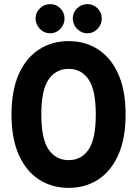

<svg xmlns="http://www.w3.org/2000/svg" viewBox="-20 -902 667 934"><path d="M36 -345Q36 -462 71.5 -541.5Q107 -621 170 -661.5Q233 -702 314 -702Q395 -702 457.5 -661.5Q520 -621 555.5 -541.5Q591 -462 591 -345Q591 -228 555.5 -148.5Q520 -69 457.5 -28.5Q395 12 314 12Q233 12 170 -28.5Q107 -69 71.5 -148.5Q36 -228 36 -345ZM181 -345Q181 -226 216.5 -174.5Q252 -123 314 -123Q376 -123 411 -174.5Q446 -226 446 -345Q446 -464 411 -515.5Q376 -567 314 -567Q252 -567 216.5 -515.5Q181 -464 181 -345ZM153 -812Q153 -841 174 -861.5Q195 -882 224 -882Q253 -882 273.5 -861.5Q294 -841 294 -812Q294 -783 273.5 -761.5Q253 -740 224 -740Q195 -740 174 -761.5Q153 -783 153 -812ZM334 -812Q334 -841 355 -861.5Q376 -882 405 -882Q434 -882 454.5 -861.5Q475 -841 475 -812Q475 -783 454.5 -761.5Q434 -740 405 -740Q376 -740 355 -761.5Q334 -783 334 -812Z"/></svg>

Font: Radio Canada Condensed
Style: Bold
Weight: 700
Width: 3
Designer: Charles Daoud, Etienne Aubert Bonn, Alexandre Saumier Demers, Jacques Le Bailly
Foundry: Radio-Canada
Version: Version 2.104; ttfautohint (v1.8.4.7-5d5b);gftools[0.9.28.de